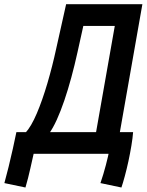

<svg xmlns="http://www.w3.org/2000/svg" viewBox="-76 -713 682 890"><path d="M367.2 -88.4 456.1 -592.8H216.3L234.9 -693.4H584L477.5 -88.4ZM42 156.2 -55.7 135.7Q-46.4 102.1 -36.1 60.3Q-25.9 18.6 -16.4 -23.9Q-6.8 -66.4 0 -100.6H541Q539.1 -74.2 533.2 -38.6Q527.3 -2.9 519.3 34.4Q511.2 71.8 502.4 104Q493.7 136.2 486.8 156.2L389.6 135.7Q403.8 94.2 414.8 52Q425.8 9.8 432.1 -22.9L470.7 0H38.1L86.4 -28.8Q75.2 20.5 64.9 66.7Q54.7 112.8 42 156.2ZM151.4 -93.8 41.5 -96.7Q68.8 -126.5 94.7 -187.5Q120.6 -248.5 143.8 -327.4Q167 -406.2 184.6 -487.8L230.5 -693.4H332.5L283.2 -470.7Q270 -410.6 254.6 -354Q239.3 -297.4 222.2 -247.3Q205.1 -197.3 187.3 -158Q169.4 -118.7 151.4 -93.8Z"/></svg>

Font: Cascadia Mono Medium
Style: Italic
Weight: 500
Italic angle: -10°
Monospace: yes
Designer: Aaron Bell
Foundry: Saja Typeworks
Version: Version 2407.024